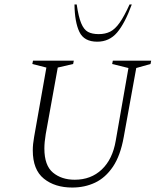

<svg xmlns="http://www.w3.org/2000/svg" viewBox="-20 -832 698 861"><path d="M304 9Q226 9 176.5 -31Q127 -71 127 -158Q127 -185 133 -218L188 -529L125 -545L128 -560H311L308 -545L239 -529L185 -230Q179 -194 179 -166Q179 -90 217.5 -58Q256 -26 315 -26Q388 -26 436.5 -72Q485 -118 499 -201L556 -527L483 -545L486 -560H658L655 -545L591 -527L535 -218Q520 -134 486.5 -84.5Q453 -35 406.5 -13Q360 9 304 9ZM416 -645Q357 -645 336 -689Q315 -733 314 -812H324Q332 -757 344 -728Q356 -699 374.5 -689Q393 -679 423 -679Q452 -679 474 -690Q496 -701 516.5 -730Q537 -759 561 -812H571Q540 -727 505 -686Q470 -645 416 -645Z"/></svg>

Font: Spectral SC ExtraLight
Style: Italic
Weight: 275
Italic angle: -10°
Designer: Jean-Baptiste Levee
Foundry: Production Type
Version: Version 2.001